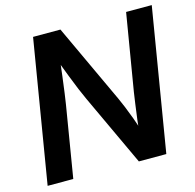

<svg xmlns="http://www.w3.org/2000/svg" viewBox="-106 -837 961 946"><g transform="rotate(-15 374.5 -364.0)"><path d="M22.5 0 143.1 -727.5H282.7L470.7 -323.7Q479.5 -304.7 491.5 -275.6Q503.4 -246.6 516.4 -211.4Q529.3 -176.3 540.5 -137.7L524.9 -120.1Q528.3 -155.8 533.4 -197.3Q538.6 -238.8 543.9 -276.6Q549.3 -314.5 552.7 -337.4L617.7 -727.5H748.5L627.9 0H487.8L318.4 -363.3Q306.6 -388.7 292.7 -421.6Q278.8 -454.6 262.5 -497.3Q246.1 -540 225.6 -593.8L244.6 -604.5Q238.3 -549.3 232.4 -502.4Q226.6 -455.6 221.7 -420.2Q216.8 -384.8 213.4 -363.8L153.3 0Z"/></g></svg>

Font: Inter 24pt SemiBold
Style: Italic
Weight: 600
Italic angle: -9.3988°
Designer: Rasmus Andersson
Foundry: rsms
Version: Version 4.001;git-66647c0bb